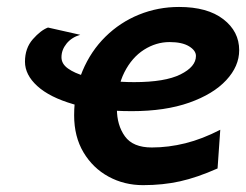

<svg xmlns="http://www.w3.org/2000/svg" viewBox="-20 -523 711 555"><path d="M616.7 -147.9 608.9 -36.1Q549.8 -9.8 500.2 1.2Q450.7 12.2 393.6 12.2Q338.9 12.2 293.7 -12.5Q248.5 -37.1 221.4 -82.5Q194.3 -127.9 194.3 -189.5Q194.3 -260.3 218.5 -317.9Q242.7 -375.5 284.9 -417Q327.1 -458.5 381.8 -480.7Q436.5 -502.9 497.6 -502.9Q579.6 -502.9 625.5 -467.5Q671.4 -432.1 671.4 -377.9Q671.4 -331.5 634 -291.3Q596.7 -251 527.1 -226.3Q457.5 -201.7 360.8 -201.7Q261.2 -201.7 192.4 -221.7Q123.5 -241.7 87.9 -274.2Q52.2 -306.6 52.2 -344.7Q52.2 -383.8 75 -409.7Q97.7 -435.5 118.7 -443.4L211.9 -422.4Q187 -415 172.4 -397Q157.7 -378.9 157.7 -357.4Q157.7 -338.4 176.5 -325Q195.3 -311.5 226.3 -302.7Q257.3 -293.9 294.2 -289.8Q331.1 -285.6 367.7 -285.6Q457 -285.6 501.7 -307.9Q546.4 -330.1 546.4 -361.3Q546.4 -377 526.4 -389.2Q506.3 -401.4 470.2 -401.4Q431.2 -401.4 396.2 -379.2Q361.3 -356.9 339.6 -314.2Q317.9 -271.5 317.9 -209Q317.9 -161.1 341.1 -128.9Q364.3 -96.7 418.9 -96.7Q466.8 -96.7 515.9 -108.9Q564.9 -121.1 616.7 -147.9Z"/></svg>

Font: Andika
Style: Bold Italic
Weight: 700
Italic angle: -14°
Designer: Victor Gaultney, Annie Olsen, Julie Remington, Don Collingsworth, Eric Hays, Becca Hirsbrunner
Foundry: SIL International
Version: Version 6.101